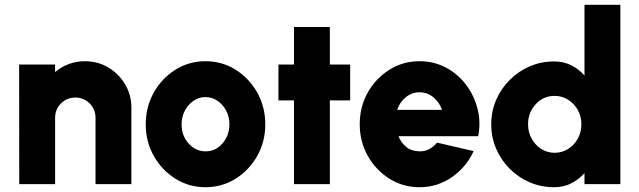

<svg xmlns="http://www.w3.org/2000/svg" viewBox="-20 -770 2674 803"><path d="M529.5 -319.5V0H379.5V-277.5Q379.5 -313 354.8 -337.5Q330 -362 295 -362Q260 -362 235.2 -337.5Q210.5 -313 210.5 -277.5V0H60.5L60 -500H210L210.5 -468.5Q235.5 -490 267.5 -502Q299.5 -514 335 -514Q389 -514 433 -487.8Q477 -461.5 503.2 -417.5Q529.5 -373.5 529.5 -319.5Z M839.5 13Q770.5 13 713.8 -22.5Q657 -58 623.2 -117.8Q589.5 -177.5 589.5 -250Q589.5 -323 623.2 -383Q657 -443 713.8 -478.5Q770.5 -514 839.5 -514Q908.5 -514 965.2 -478.5Q1022 -443 1055.8 -383Q1089.5 -323 1089.5 -250Q1089.5 -177.5 1055.8 -117.8Q1022 -58 965.2 -22.5Q908.5 13 839.5 13ZM839.5 -137Q882.5 -137 911 -170.8Q939.5 -204.5 939.5 -250Q939.5 -281.5 925.8 -307.5Q912 -333.5 889.2 -348.8Q866.5 -364 839.5 -364Q811.5 -364 788.8 -348.2Q766 -332.5 752.8 -306.5Q739.5 -280.5 739.5 -250Q739.5 -202 769.2 -169.5Q799 -137 839.5 -137Z M1444.5 -350H1359.5V0H1209.5V-350H1144.5V-500H1209.5V-657H1359.5V-500H1444.5Z M1734.5 13Q1665.5 13 1608.8 -22.5Q1552 -58 1518.2 -118Q1484.5 -178 1484.5 -250.5Q1484.5 -323.5 1518.2 -383.2Q1552 -443 1608.8 -478.5Q1665.5 -514 1734.5 -514Q1794.5 -514 1844.2 -487.8Q1894 -461.5 1928.2 -416.8Q1962.5 -372 1977 -316Q1991.5 -260 1980 -200.5H1646.5Q1657 -174 1678.2 -156Q1699.5 -138 1734.5 -137Q1756.5 -136.5 1775.2 -146.5Q1794 -156.5 1808 -173.5L1961 -138Q1930.5 -71.5 1870 -29.2Q1809.5 13 1734.5 13ZM1641 -310.5H1828.5Q1817.5 -343 1792.2 -363.5Q1767 -384 1734.5 -384Q1702.5 -384 1677.2 -363.5Q1652 -343 1641 -310.5Z M2424.5 -750H2574.5V0H2424.5V-46Q2401.5 -20 2369.8 -3.5Q2338 13 2297.5 13Q2243 13 2195.5 -7.5Q2148 -28 2111.8 -64.2Q2075.5 -100.5 2055 -148Q2034.5 -195.5 2034.5 -250Q2034.5 -304.5 2055 -352Q2075.5 -399.5 2111.8 -435.8Q2148 -472 2195.5 -492.5Q2243 -513 2297.5 -513Q2338 -513 2369.8 -496.8Q2401.5 -480.5 2424.5 -454ZM2299.5 -131Q2330.5 -131 2356 -147Q2381.5 -163 2396.5 -190Q2411.5 -217 2411.5 -250Q2411.5 -283 2396.5 -310Q2381.5 -337 2356 -353Q2330.5 -369 2299.5 -369Q2252.5 -369 2220.5 -334.2Q2188.5 -299.5 2188.5 -250Q2188.5 -217 2203.5 -190Q2218.5 -163 2243.8 -147Q2269 -131 2299.5 -131Z"/></svg>

Font: Urbanist Black
Style: Regular
Weight: 900
Designer: Corey Hu
Foundry: Corey Hu
Version: Version 1.330; ttfautohint (v1.8.4.7-5d5b)